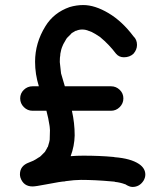

<svg xmlns="http://www.w3.org/2000/svg" viewBox="-20 -730 641 761"><path d="M505 11Q493 11 476 0H475Q456 -7 436 -9L434 -10L422 -11Q356 -17 301 -17Q276 -17 240 -12L237 -11Q224 -11 162 1Q121 9 109 9Q73 9 61 -26Q59 -33 59 -39Q59 -73 95 -86L112 -93Q122 -98 132 -105Q138 -108 141 -111L158 -128Q167 -143 169 -148H170V-149Q177 -172 177 -176L178 -214Q177 -220 177 -227L176 -234Q172 -261 164 -291H109Q89 -291 74.5 -305.5Q60 -320 60 -340Q60 -360 74.5 -374Q89 -388 109 -388H134Q119 -436 119 -485Q119 -560 160 -626Q193 -680 256 -702Q283 -710 310 -710Q356 -710 410 -678Q464 -646 509 -586Q523 -573 523 -552Q523 -533 509 -517Q494 -503 471 -503Q452 -503 440 -517Q412 -554 378 -582L377 -583Q375 -584 374 -585Q358 -596 342 -604H341Q335 -607 333 -607Q320 -613 306 -613Q293 -613 282 -608H280Q276 -605 271.5 -603Q267 -601 263 -598V-597L246 -580L243 -576L231 -555L228 -548Q222 -535 219 -516V-512Q217 -504 217 -484L222 -439L237 -388H420Q440 -388 454.5 -374Q469 -360 469 -340Q469 -320 454.5 -305.5Q440 -291 420 -291H265Q276 -243 276 -193Q275 -151 260 -111Q285 -113 310 -113Q375 -113 429 -108Q432 -108 434 -107Q498 -102 531 -80Q556 -63 556 -38Q556 -26 549 -14Q533 11 505 11Z"/></svg>

Font: Bad Comic
Style: Regular
Weight: 400
Designer: GGBotNet
Foundry: f0n7
Version: 0.9